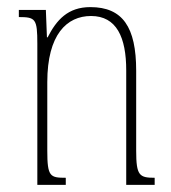

<svg xmlns="http://www.w3.org/2000/svg" viewBox="-20 -520 481 540"><path d="M415 -20C372 -20 363 -26 363 -96V-321C363 -444 325 -500 234 -500C171 -500 139 -464 114 -415H112L109 -492H33V-472C80 -472 85 -467 85 -397V0H165V-20C121 -20 113 -23 113 -96V-289C113 -423 168 -475 236 -475C308 -475 335 -415 335 -322V0H415Z"/></svg>

Font: Noto Serif Armenian ExtraCondensed Thin
Style: Regular
Weight: 100
Width: 2
Designer: Monotype Design Team
Foundry: Monotype Imaging Inc.
Version: Version 2.008